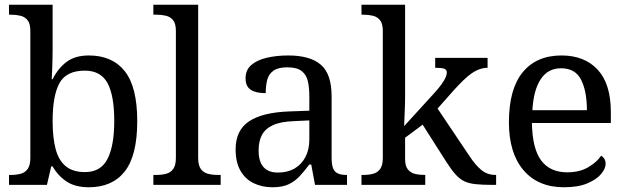

<svg xmlns="http://www.w3.org/2000/svg" viewBox="-20 -780 2647 810"><path d="M355 10Q297 10 260.5 -14.5Q224 -39 202 -78H196L178 0H18V-42H26Q49 -42 67.5 -47Q86 -52 97 -67.5Q108 -83 108 -114V-650Q108 -680 96.5 -694.5Q85 -709 66.5 -713.5Q48 -718 26 -718H18V-760H202V-576Q202 -559 201.5 -532.5Q201 -506 200 -481.5Q199 -457 198 -446H202Q225 -492 261 -519Q297 -546 355 -546Q454 -546 506.5 -479.5Q559 -413 559 -269Q559 -124 506.5 -57Q454 10 355 10ZM339 -54Q405 -54 433.5 -109.5Q462 -165 462 -270Q462 -377 433.5 -429.5Q405 -482 338 -482Q260 -482 231 -429.5Q202 -377 202 -269Q202 -200 214.5 -152Q227 -104 257 -79Q287 -54 339 -54Z M627 0V-42H640Q663 -42 681.5 -47Q700 -52 711 -67.5Q722 -83 722 -114V-650Q722 -680 710.5 -694.5Q699 -709 680.5 -713.5Q662 -718 640 -718H627V-760H816V-114Q816 -83 827 -67.5Q838 -52 857 -47Q876 -42 898 -42H911V0Z M1129 10Q1085 10 1049.5 -7.5Q1014 -25 994 -60.5Q974 -96 974 -150Q974 -230 1030.5 -268Q1087 -306 1202 -310L1285 -313V-373Q1285 -409 1279 -436.5Q1273 -464 1253 -480Q1233 -496 1192 -496Q1154 -496 1134 -482Q1114 -468 1107.5 -443.5Q1101 -419 1101 -387Q1059 -387 1037.5 -401.5Q1016 -416 1016 -450Q1016 -485 1040.5 -506Q1065 -527 1106 -536.5Q1147 -546 1196 -546Q1288 -546 1333.5 -507Q1379 -468 1379 -373V-114Q1379 -86 1385 -70.5Q1391 -55 1405 -48.5Q1419 -42 1441 -42H1444V0H1309L1293 -86H1285Q1264 -58 1244 -36.5Q1224 -15 1197.5 -2.5Q1171 10 1129 10ZM1152 -52Q1193 -52 1222.5 -69Q1252 -86 1268.5 -117.5Q1285 -149 1285 -191V-272L1221 -269Q1164 -267 1131.5 -252Q1099 -237 1085 -210.5Q1071 -184 1071 -145Q1071 -114 1080 -93.5Q1089 -73 1107 -62.5Q1125 -52 1152 -52Z M1505 0V-42H1513Q1536 -42 1554.5 -47Q1573 -52 1584 -67.5Q1595 -83 1595 -114V-650Q1595 -680 1583.5 -694.5Q1572 -709 1553.5 -713.5Q1535 -718 1513 -718H1505V-760H1689V-374Q1689 -361 1688.5 -340Q1688 -319 1687 -298Q1686 -277 1685.5 -262.5Q1685 -248 1685 -248L1810 -385Q1832 -409 1843.5 -425.5Q1855 -442 1860 -453.5Q1865 -465 1865 -474Q1865 -487 1853 -490.5Q1841 -494 1816 -494V-536H2037V-494Q2020 -494 2003 -488Q1986 -482 1969 -470Q1952 -458 1934 -440.5Q1916 -423 1896 -401L1826 -322L1959 -124Q1985 -84 2010.5 -63Q2036 -42 2070 -42H2073V0H2059Q2016 0 1987 -3Q1958 -6 1938.5 -15.5Q1919 -25 1901.5 -44.5Q1884 -64 1863 -97L1763 -254L1689 -199V-109Q1689 -80 1700.5 -65.5Q1712 -51 1730.5 -46.5Q1749 -42 1771 -42H1774V0Z M2359 10Q2250 10 2188.5 -62Q2127 -134 2127 -264Q2127 -404 2185 -475Q2243 -546 2349 -546Q2446 -546 2501.5 -486Q2557 -426 2557 -307V-261H2224Q2226 -152 2263.5 -102.5Q2301 -53 2373 -53Q2425 -53 2461.5 -74.5Q2498 -96 2516 -123Q2523 -120 2529 -111Q2535 -102 2535 -89Q2535 -69 2516 -46Q2497 -23 2458 -6.5Q2419 10 2359 10ZM2456 -315Q2456 -395 2431.5 -443.5Q2407 -492 2347 -492Q2292 -492 2261.5 -446.5Q2231 -401 2226 -315Z"/></svg>

Font: Noto Serif Kannada
Style: Regular
Weight: 400
Designer: Universal Thirst, Indian Type Foundry and the Monotype Design Team
Foundry: Monotype Imaging Inc.
Version: Version 2.003